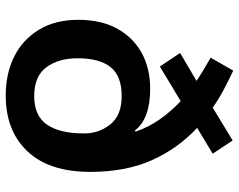

<svg xmlns="http://www.w3.org/2000/svg" viewBox="-100 -704 815 654"><g transform="rotate(90 307.0 -377.5)"><path d="M221 -765Q255 -749 287 -732Q319 -715 347 -695L459 -763L504 -695L416 -642Q487 -576 526.5 -487Q566 -398 566 -278Q566 -138 496 -64Q426 10 306 10Q231 10 173 -19Q115 -48 81.5 -103.5Q48 -159 48 -237Q48 -315 78 -369.5Q108 -424 160.5 -453Q213 -482 283 -482Q334 -482 369.5 -469Q405 -456 425 -430L429 -432Q413 -478 386.5 -515.5Q360 -553 325 -586L207 -515L161 -584L256 -640Q238 -652 218 -664Q198 -676 177 -688ZM308 -385Q239 -385 209 -347Q179 -309 179 -235Q179 -170 209.5 -128.5Q240 -87 308 -87Q375 -87 405 -130.5Q435 -174 435 -257Q435 -308 404 -346.5Q373 -385 308 -385Z"/></g></svg>

Font: Noto Sans Adlam SemiBold
Style: Regular
Weight: 600
Version: Version 3.001